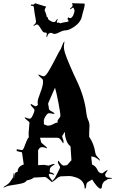

<svg xmlns="http://www.w3.org/2000/svg" viewBox="-100 -1156 730 1215"><path d="M114.3 -1108.4Q114.3 -1119.1 103 -1119.1Q102.1 -1119.1 98.9 -1119.6Q95.7 -1120.1 94.7 -1120.1L96.7 -1127.4Q109.9 -1126 113.5 -1127.4Q117.2 -1128.9 121.1 -1135.3V-1135.7L192.4 -1113.8Q190.9 -1110.8 185.1 -1101.1L182.1 -1090.8Q182.1 -1090.3 185.5 -1083.5Q194.8 -1063 194.8 -1051.3Q206.1 -1043.9 203.6 -1038.1Q207 -1034.7 207.3 -1032.7Q207.5 -1030.8 209 -1029.8L223.6 -1021.5Q245.1 -1008.8 255.9 -1026.9Q258.3 -1032.2 261.7 -1036.6L265.1 -1035.6Q257.3 -1014.6 260.3 -1012.7Q263.2 -1010.7 267.3 -1012.5Q271.5 -1014.2 276.4 -1011.2Q281.2 -1008.3 282.2 -1008.3Q291 -1012.7 308.1 -1014.9Q325.2 -1017.1 334 -1021Q334.5 -1027.8 326.2 -1036.1L333.5 -1046.9Q334 -1045.4 338.9 -1042.5Q350.1 -1035.6 363.3 -1058.1Q365.2 -1061 368.9 -1074.5Q372.6 -1087.9 371.8 -1089.8Q371.1 -1091.8 369.1 -1097.4Q367.2 -1103 366.5 -1103.8Q365.7 -1104.5 364 -1106.7Q362.3 -1108.9 360.1 -1107.2Q357.9 -1105.5 354.5 -1103.5Q351.1 -1101.6 345.2 -1096.7L343.3 -1101.6Q360.8 -1115.2 359.6 -1122.3Q358.4 -1129.4 355 -1135.7L435.1 -1133.3Q438 -1122.1 429.7 -1095.2Q421.4 -1068.4 418.5 -1053.2Q410.6 -1013.2 365.2 -983.9Q335 -964.4 316.7 -964.1Q298.3 -963.9 272.7 -950.2Q247.1 -936.5 234.1 -944.1Q221.2 -951.7 210.9 -944.8Q200.7 -938 199.2 -923.8L192.4 -924.3Q196.8 -939 196.5 -942.6Q196.3 -946.3 192.9 -948.5Q189.5 -950.7 184.8 -950Q180.2 -949.2 174.6 -952.6Q168.9 -956.1 158 -975.6Q147 -995.1 138.7 -999.8Q130.4 -1004.4 114.7 -991.7L111.8 -996.6Q121.6 -1002.9 124.3 -1007.3Q127 -1011.7 127.9 -1022Q117.2 -1078.1 114.3 -1108.4ZM567.4 -41Q572.8 -31.7 590.8 -31.2Q608.9 -30.8 610.4 -27.8Q610.4 -25.9 597.7 -24.7Q585 -23.4 580.6 -21.5Q576.2 -19.5 574.2 -17.1Q572.3 -14.6 565.7 -12Q559.1 -9.3 553 0.2Q546.9 9.8 545.9 17.6Q544.4 38.1 537.1 38.1Q527.8 38.1 511.2 19Q494.6 0 483.4 -20L459 -5.9Q446.3 0.5 445.8 18.1Q445.3 35.6 436 39.1Q436 -14.6 381.3 -33.2Q356 -42 336.7 -42Q317.4 -42 283.2 -40L267.1 -33.2Q265.6 -32.7 256.8 -24.4Q232.4 -2.9 223.1 -2.9L227.1 -6.8H226.1Q224.1 -6.8 207.5 -21.5Q190.9 -36.1 185.1 -36.1L114.3 -32.2Q99.1 -19.5 69.3 -14.2Q62 -1 36.9 4.9Q11.7 10.7 -20 15.1Q-51.8 19.5 -61.3 24.7Q-70.8 29.8 -74.2 29.8Q-77.6 29.8 -79.6 28.8Q-52.7 13.2 -38.6 -2L-21 -27.8Q-17.1 -32.7 -15.4 -46.9Q-13.7 -61 -10.7 -64Q-12.7 -45.9 -12.7 -36.9Q-12.7 -27.8 -10.7 -25.9V-36.1Q-10.7 -66.9 11.2 -67.9Q11.2 -102.5 50.3 -115.2L39.1 -191.9L5.4 -200.2L6.3 -211.9Q33.7 -206.1 38.1 -206.1Q45.4 -206.1 52 -222.2Q58.6 -238.3 66.2 -258.8Q73.7 -279.3 82 -286.1Q81.1 -295.9 81.1 -314L86.4 -379.9Q86.4 -384.8 72 -395Q57.6 -405.3 57.1 -412.1V-414.1Q79.1 -404.8 88.1 -404.8Q97.2 -404.8 107.7 -427.2Q118.2 -449.7 118.2 -457.8Q118.2 -465.8 106.4 -476.6Q91.3 -491.2 95.2 -499Q119.6 -483.9 125.7 -483.9Q131.8 -483.9 139.2 -491.2Q138.2 -495.1 138.2 -510.5Q138.2 -525.9 155.3 -569.6Q172.4 -613.3 172.4 -638.2L171.4 -649.9Q171.4 -653.8 157.5 -665.3Q143.6 -676.8 143.1 -683.1V-685.1Q169.4 -672.9 176.3 -672.9Q188 -672.9 208.5 -707Q229 -741.2 252.2 -787.1Q275.4 -833 281 -840.3Q286.6 -847.7 290 -858.9Q300.8 -890.6 308.1 -894Q304.2 -871.1 304.2 -857.7Q304.2 -844.2 311.5 -820.1Q318.8 -795.9 342.3 -741.2Q365.7 -686.5 385.3 -646Q435.1 -542.5 446.3 -441.9Q448.7 -417 457.5 -397.9Q466.3 -378.9 466.3 -359.9L464.4 -320.8V-290Q494.6 -248 503.4 -188Q506.3 -172.9 519.3 -160.4Q532.2 -147.9 532.2 -141.1L533.2 -138.2Q501.5 -165 485.4 -165H477.1L482.4 -115.2Q506.8 -104.5 516.6 -81.1Q525.4 -59.1 548.3 -59.1Q549.3 -59.1 561 -69.1Q572.8 -79.1 582 -79.1Q565.4 -56.6 565.4 -51.3Q565.4 -45.9 567.4 -42ZM303.2 -107.9 309.1 -108.9 324.2 -110.8 352.1 -142.1 346.2 -230Q329.1 -242.2 320.1 -267.8Q311 -293.5 311 -305.7Q311 -317.9 311.5 -319.8Q312 -321.8 312 -323.2L297.4 -301.8Q293.5 -296.4 293.5 -292.5Q293.5 -288.6 297.9 -277.8Q302.2 -267.1 302.2 -259.5Q302.2 -252 299.3 -249Q285.2 -272.5 278.6 -278.3Q272 -284.2 262.2 -284.2H153.3L160.2 -256.8Q161.6 -251 179.4 -237.8Q197.3 -224.6 198.2 -216.8Q177.2 -225.1 167.7 -225.1Q158.2 -225.1 150.4 -219.2L141.1 -206.1V-110.8L178.2 -112.8L208 -107.9Q210.4 -107.9 221.4 -113Q232.4 -118.2 239.3 -118.2Q246.1 -118.2 248 -117.2Q229 -105.5 222.9 -99.4Q216.8 -93.3 215.3 -85.9V-75.2L214.4 -71.8Q214.4 -64.9 221.7 -64.5Q237.3 -63.5 244.1 -48.8Q222.2 -56.2 215.6 -56.2Q209 -56.2 209 -47.9Q211.4 -36.1 231.4 -11.2Q248.5 -29.3 252.9 -40Q257.3 -50.8 268.8 -71.8Q280.3 -92.8 280.3 -96.7Q280.3 -100.6 273.2 -112.8Q266.1 -125 266.1 -130.1Q266.1 -135.3 270 -139.2Q291 -107.9 303.2 -107.9ZM241.2 -435.1 212.4 -439.9Q202.1 -439.9 193.4 -427.7Q177.2 -405.8 177.2 -389.4Q177.2 -373 178.2 -369.1L200.2 -360.8Q218.8 -360.8 231.4 -367.9Q244.1 -375 250 -377L266.1 -381.8Q264.2 -385.7 264.2 -390.6Q264.2 -395.5 273.2 -406.2Q282.2 -417 282.2 -421.9Q282.2 -441.9 269 -509.5Q255.9 -577.1 248 -601.1L205.1 -502.9V-493.2Q207 -491.2 209 -473.1V-469.2Q210.9 -457 232.4 -448.2Q244.6 -439.9 245.1 -437Q245.1 -435.1 241.2 -435.1Z"/></svg>

Font: Eater Caps
Style: Regular
Weight: 400
Version: Version 001.002